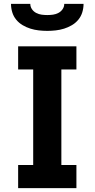

<svg xmlns="http://www.w3.org/2000/svg" viewBox="-20 -975 490 995"><path d="M74 0V-120H152V-615H74V-735H376V-615H298V-120H376V0ZM225 -815Q203 -815 181 -817.5Q159 -820 138 -826.5Q117 -833 97.5 -844.5Q78 -856 64 -873Q50 -890 43.5 -911.5Q37 -933 37 -955H137Q137 -940 145.5 -927.5Q154 -915 167.5 -908Q181 -901 195.5 -899Q210 -897 225 -897Q240 -897 254.5 -899Q269 -901 282.5 -908Q296 -915 304.5 -927.5Q313 -940 313 -955H413Q413 -933 406.5 -911.5Q400 -890 386 -873Q372 -856 352.5 -844.5Q333 -833 312 -826.5Q291 -820 269 -817.5Q247 -815 225 -815Z"/></svg>

Font: Iosevka Etoile Heavy
Style: Regular
Weight: 900
Designer: Belleve Invis
Foundry: Belleve Invis
Version: Version 22.1.2; ttfautohint (v1.8.4)